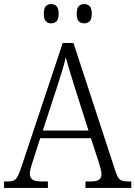

<svg xmlns="http://www.w3.org/2000/svg" viewBox="-21 -926 667 946"><path d="M-1 0V-32H17Q36 -32 47 -37Q58 -42 66 -57Q74 -72 84 -102L288 -714H341L549 -79Q559 -49 571 -40.5Q583 -32 612 -32H626V0H400V-32H425Q456 -32 467.5 -41Q479 -50 479 -69Q479 -80 473.5 -99Q468 -118 464 -132L427 -245H177L143 -139Q138 -125 132 -104Q126 -83 126 -70Q126 -51 138.5 -41.5Q151 -32 184 -32H215V0ZM190 -283H415L351 -484Q337 -529 324 -571Q311 -613 303 -644Q297 -615 284.5 -575Q272 -535 259 -494ZM394 -811Q378 -811 367.5 -821Q357 -831 357 -858Q357 -886 367.5 -896Q378 -906 394 -906Q410 -906 420.5 -896Q431 -886 431 -858Q431 -831 420.5 -821Q410 -811 394 -811ZM231 -811Q215 -811 205 -821Q195 -831 195 -858Q195 -886 205 -896Q215 -906 231 -906Q247 -906 257.5 -896Q268 -886 268 -858Q268 -831 257.5 -821Q247 -811 231 -811Z"/></svg>

Font: Noto Serif Tamil SemiCondensed Light
Style: Regular
Weight: 300
Width: 4
Designer: Indian Type Foundry, Tom Grace, and the Monotype Design Team
Foundry: Monotype Imaging Inc.
Version: Version 2.004; ttfautohint (v1.8.4.7-5d5b)